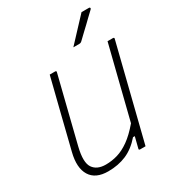

<svg xmlns="http://www.w3.org/2000/svg" viewBox="-223 -1073 1114 1222"><g transform="rotate(-30 333.5 -461.5)"><path d="M210 20Q117 20 80.5 -39.5Q44 -99 70 -203Q82 -250 97.5 -313.5Q113 -377 131.5 -450.5Q150 -524 169 -600Q175 -625 181.5 -650Q188 -675 194 -700H233Q245 -700 241 -689Q219 -600 197 -512.5Q175 -425 156 -348Q137 -271 122 -211Q97 -108 125 -66.5Q153 -25 218 -25Q262 -25 304.5 -37.5Q347 -50 392 -82Q437 -114 487 -173Q520 -305 553 -437Q586 -569 619 -700H658Q670 -700 666 -689Q629 -542 592.5 -394.5Q556 -247 519 -100Q513 -75 506.5 -50Q500 -25 494 0H455Q443 0 447 -11Q456 -49 467 -90H454Q403 -31 343.5 -5.5Q284 20 210 20ZM568 -943H623Q629 -943 630.5 -938Q632 -933 626 -928Q602 -906 585.5 -889.5Q569 -873 553.5 -858.5Q538 -844 519.5 -826.5Q501 -809 474 -783Q466 -775 455 -775H411Q452 -819 488.5 -858Q525 -897 568 -943Z"/></g></svg>

Font: Recursive Sn Lnr St Lt
Style: Italic
Weight: 300
Italic angle: -15°
Version: Version 1.079;hotconv 1.0.112;makeotfexe 2.5.65598; ttfautoh